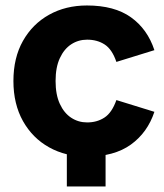

<svg xmlns="http://www.w3.org/2000/svg" viewBox="-20 -554 593 694"><path d="M294.4 12Q217.5 12 157.6 -21.4Q97.6 -54.8 63 -116.4Q28.5 -178.1 28.5 -261.2Q28.5 -345.1 63 -406.2Q97.6 -467.4 157.6 -500.8Q217.5 -534.2 294.4 -534.2Q393.5 -534.2 453.3 -491.5Q513.1 -448.8 538.1 -372.7L400.7 -330.2Q385.2 -375.8 358.3 -393.2Q331.5 -410.6 295 -410.6Q263.1 -410.6 237.4 -393.8Q211.6 -376.9 196.3 -343.8Q180.9 -310.7 180.9 -261.2Q180.9 -211.8 196.3 -178.5Q211.6 -145.3 237.4 -128.4Q263.1 -111.5 295 -111.5Q330.8 -111.5 357.6 -129.1Q384.5 -146.6 400.7 -192.3L538.1 -149.8Q513.1 -74.6 452.9 -31.3Q392.7 12 294.4 12ZM221.6 120V-56.1H361.6V120Z"/></svg>

Font: TikTok Sans Light
Style: Regular
Weight: 300
Version: Version 4.000